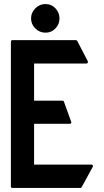

<svg xmlns="http://www.w3.org/2000/svg" viewBox="-20 -932 518 952"><path d="M433 -116Q438 -116 440 -112.5Q442 -109 440 -105L385 -4Q383 0 378 0H42Q34 0 34 -8V-725Q34 -733 42 -733H356Q361 -733 363 -729L415 -629Q417 -624 415 -620.5Q413 -617 408 -617H149V-433H289Q295 -433 297 -428L333 -328Q335 -324 332.5 -321Q330 -318 325 -318H149V-116ZM206 -770Q176 -770 155 -791Q134 -812 134 -841Q134 -869 155 -890.5Q176 -912 206 -912Q235 -912 255 -890.5Q275 -869 275 -841Q275 -812 255 -791Q235 -770 206 -770Z"/></svg>

Font: RonaldsonGothic
Style: Regular
Weight: 400
Designer: Mr. Robertson for MacKellar, Smiths & Jordan Co. Philadelphia
Foundry: CAT-Fonts Peter Wiegel
Version: Version 1.000